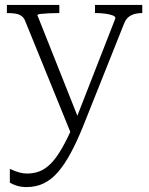

<svg xmlns="http://www.w3.org/2000/svg" viewBox="-20 -529 606 780"><path d="M303 -37 294 -8 269 15 83 -442Q78 -456 68 -463.5Q58 -471 43.5 -473.5Q29 -476 9 -476H8V-509H221V-476H219Q199 -476 179 -475Q159 -474 145.5 -472.5Q132 -471 132 -467ZM318 -17Q293 45 268 91.5Q243 138 216.5 169Q190 200 158.5 215.5Q127 231 88 231Q65 231 47 225Q29 219 20 213V157Q23 158 33 162.5Q43 167 58 171.5Q73 176 90 176Q117 176 140.5 167Q164 158 186.5 135.5Q209 113 233 71Q257 29 284 -35L290 -48L449 -455Q449 -462 437.5 -466.5Q426 -471 407 -473.5Q388 -476 369 -476H366V-509H558V-476H557Q542 -476 528 -472.5Q514 -469 502.5 -460Q491 -451 484 -433Z"/></svg>

Font: Roboto Serif 36pt ExtraLight
Style: Regular
Weight: 250
Designer: Greg Gazdowicz
Foundry: Commercial Type
Version: Version 1.008